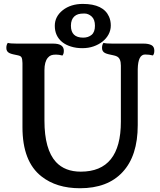

<svg xmlns="http://www.w3.org/2000/svg" viewBox="-20 -977 837 1006"><path d="M13.2 0ZM740.2 -691.4Q703.1 -691.4 701.7 -614.3V-321.3Q701.7 -160.2 622.1 -75.2Q543.9 9.3 398.9 9.3Q275.9 9.3 197.3 -52.7Q97.7 -130.4 97.7 -310.5V-646.5Q97.2 -667.5 93 -675.8Q88.9 -684.1 74.2 -687Q59.6 -689.9 48.1 -692.6Q36.6 -695.3 28.8 -699.2Q13.2 -707 13.2 -725.6Q13.2 -742.7 21 -752.4Q32.2 -748.5 69.3 -748.5H258.8Q314.5 -748.5 314.5 -710.9Q314.5 -694.3 307.1 -686Q289.1 -690.9 273.2 -690.9Q257.3 -690.9 247.8 -687.3Q238.3 -683.6 230.5 -674.3Q212.9 -653.3 212.9 -609.4V-344.7Q212.9 -193.8 273.4 -127.9Q320.3 -77.6 403.3 -77.6Q613.3 -77.6 613.3 -339.4V-633.3Q613.3 -671.9 591.8 -681.6Q585 -685.1 573 -687.5Q561 -689.9 549.6 -692.6Q538.1 -695.3 530.3 -699.2Q514.6 -707 514.6 -725.6Q514.6 -743.7 522.5 -752.4Q533.7 -748.5 570.8 -748.5H732.9Q757.8 -748.5 773.2 -740.7Q788.6 -732.9 788.6 -711.4Q788.6 -694.8 781.2 -686.5Q761.7 -691.4 740.2 -691.4ZM305.7 -756.8Q267.1 -788.6 267.1 -841.8Q267.1 -890.6 309.1 -923.8Q351.1 -956.5 414.1 -956.5Q521.5 -956.5 551.3 -889.6Q560.5 -868.7 560.5 -843.5Q560.5 -818.4 548.8 -796.6Q537.1 -774.9 516.8 -759Q496.6 -743.2 470 -733.9Q443.4 -724.6 411.1 -724.6Q378.9 -724.6 351.6 -733.2Q324.2 -741.7 305.7 -756.8ZM351.6 -842.3Q351.6 -779.8 416 -779.8Q442.4 -779.8 460 -794.4Q477.5 -809.1 477.5 -842Q477.5 -875 460.2 -890.6Q442.9 -906.2 422.1 -906.2Q401.4 -906.2 389.9 -902.6Q378.4 -898.9 370.1 -891.6Q351.6 -875 351.6 -842.3Z"/></svg>

Font: Quando
Style: Regular
Weight: 400
Version: Version 1.002